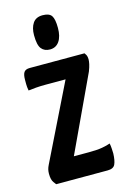

<svg xmlns="http://www.w3.org/2000/svg" viewBox="-110 -753 531 806"><g transform="rotate(-15 155.5 -350.0)"><path d="M31 0Q31 0 22 -12Q13 -24 13 -50Q13 -60 15 -68.5Q17 -77 22 -87L183 -415H95Q74 -415 54.5 -413.5Q35 -412 21 -410Q18 -426 18 -438Q18 -450 18 -457Q18 -480 25 -490Q32 -500 50 -500H288Q288 -500 293 -492.5Q298 -485 298 -470Q298 -463 295.5 -451Q293 -439 286 -421L133 -94H199Q235 -94 257 -98Q279 -102 292 -107Q294 -99 295 -85Q296 -71 296 -63Q295 -32 287.5 -16Q280 0 255 0ZM153 -553Q129 -553 116 -569Q103 -585 103 -628Q103 -660 116.5 -680Q130 -700 159 -700Q188 -700 198 -685Q208 -670 208 -632Q208 -595 193.5 -574Q179 -553 153 -553Z"/></g></svg>

Font: Yanone Kaffeesatz ExtraLight SemiBold
Style: Regular
Weight: 600
Version: Version 2.003